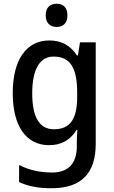

<svg xmlns="http://www.w3.org/2000/svg" viewBox="-20 -765 606 1025"><path d="M283 -745C248 -745 224 -726 224 -683C224 -641 249 -621 283 -621C316 -621 340 -641 340 -683C340 -726 316 -745 283 -745ZM243 -549C121 -549 48 -446 48 -268C48 -91 120 10 242 10C306 10 355 -16 389 -72H393C391 -52 390 -19 390 0V17C390 110 342 156 258 156C195 156 135 143 82 116V207C131 230 187 240 255 240C417 240 491 157 491 3V-539H407L396 -469H391C355 -524 306 -549 243 -549ZM266 -463C353 -463 392 -406 392 -270V-248C392 -127 353 -75 268 -75C191 -75 152 -138 152 -267C152 -394 192 -463 266 -463Z"/></svg>

Font: Noto Sans Arabic SemCond Med
Style: Regular
Weight: 500
Width: 4
Designer: Monotype Design Team, Nadine Chahine, Nizar Qandah and Khaled Hosny
Foundry: Monotype Imaging Inc.
Version: Version 2.012